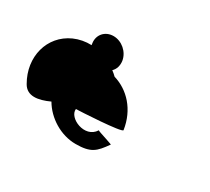

<svg xmlns="http://www.w3.org/2000/svg" viewBox="-106 -914 834 763"><g transform="rotate(30 311.0 -532.5)"><path d="M18 -418C41 -377 88 -384 138 -407C171 -350 237 -309 305 -309C375 -309 393 -328 427 -376C439 -376 366 -397 358 -402C323 -346 231 -387 237 -430C250 -430 445 -440 443 -452C430 -539 374 -598 306 -618C299 -625 293 -630 285 -636C298 -648 304 -667 301 -688C295 -726 260 -756 222 -756C184 -756 157 -726 163 -688L164 -681C137 -682 110 -677 85 -666C-8 -624 -37 -513 18 -418ZM358 -402C357 -403 358 -403 359 -403Z"/></g></svg>

Font: Ampere
Style: RevIta
Weight: 400
Version: Version 1